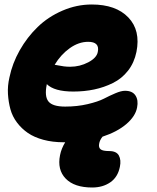

<svg xmlns="http://www.w3.org/2000/svg" viewBox="-20 -583 697 854"><path d="M263.2 49.8Q213.9 49.8 173.1 38.8Q132.3 27.8 104.2 8.5Q76.2 -10.7 55.7 -37.8Q35.2 -64.9 26.4 -96.9Q17.6 -128.9 15.4 -165Q13.2 -201.2 22 -238.8Q34.7 -300.8 67.6 -359.1Q100.6 -417.5 147.5 -462.9Q194.3 -508.3 257.6 -535.6Q320.8 -563 388.2 -563Q495.6 -563 550.8 -505.4Q606 -447.8 586.9 -352.1Q577.1 -304.2 549.6 -268.8Q522 -233.4 482.4 -213.9Q442.9 -194.3 399.2 -185.1Q355.5 -175.8 306.2 -175.8Q221.2 -175.8 188 -209V-207Q177.2 -154.3 195.6 -131.6Q213.9 -108.9 270 -108.9Q323.7 -108.9 370.1 -119.9Q416.5 -130.9 441.9 -144Q467.3 -157.2 493.2 -168.2Q519 -179.2 536.1 -179.2Q568.8 -179.2 582.5 -158.4Q596.2 -137.7 589.8 -105Q582.5 -65.9 542 -31.2Q501.5 3.4 436 24.9Q423.3 40.5 420.9 57.1Q418 73.2 427.5 81.1Q437 88.9 465.8 88.9Q498 88.9 508.8 108.9Q519.5 128.9 513.2 159.2Q503.9 205.1 470.5 228Q437 251 390.1 251Q310.5 251 272.2 211.4Q233.9 171.9 247.1 106.9Q252.9 77.6 270 49.8ZM372.1 -397Q330.1 -397 290.3 -368.7Q250.5 -340.3 223.1 -294.9Q228 -294.4 239.5 -292Q251 -289.6 264.2 -287.8Q277.3 -286.1 292 -286.1Q335 -286.1 372.6 -305.9Q410.2 -325.7 415 -352.1Q424.3 -397 372.1 -397Z"/></svg>

Font: Shantell Sans Irregular
Style: Italic
Weight: 800
Italic angle: -11.31°
Designer: Stephen Nixon, Anya Danilova, Shantell Martin
Foundry: Arrow Type
Version: Version 1.006;[9816181b4]